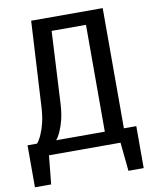

<svg xmlns="http://www.w3.org/2000/svg" viewBox="-92 -771 805 991"><g transform="rotate(-10 310.0 -275.0)"><path d="M515 -700V-70H580V150H500L485 0H110L95 150H10V-70H60Q74 -87 85 -113Q95 -135 103.5 -168.5Q112 -202 115 -250L140 -700ZM415 -70V-630H235L215 -250Q212 -202 203.5 -168.5Q195 -135 185 -113Q174 -87 160 -70Z"/></g></svg>

Font: Scada
Style: Regular
Weight: 400
Designer: Jovanny Lemonad
Foundry: Jovanny Lemonad
Version: Version 3.005; ttfautohint (v0.91) -l 8 -r 50 -G 200 -x 0 -w